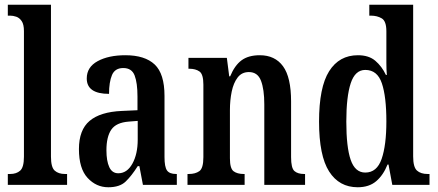

<svg xmlns="http://www.w3.org/2000/svg" viewBox="-20 -780 1846 810"><path d="M13 0V-46H23Q49 -46 65 -60Q81 -74 81 -119V-649Q81 -677 71.5 -691Q62 -705 48.5 -709.5Q35 -714 23 -714H13V-760H195V-119Q195 -74 211 -60Q227 -46 254 -46H263V0Z M437 10Q386 10 349.5 -29.5Q313 -69 313 -151Q313 -232 358 -270Q403 -308 494 -312L560 -315V-373Q560 -430 548 -461.5Q536 -493 500 -493Q465 -493 452.5 -463.5Q440 -434 440 -384Q346 -384 346 -449Q346 -497 392 -522Q438 -547 509 -547Q591 -547 632.5 -508Q674 -469 674 -375V-117Q674 -76 684.5 -61Q695 -46 723 -46H726V0H583L568 -79H561Q535 -38 510 -14Q485 10 437 10ZM479 -49Q516 -49 538.5 -89.5Q561 -130 561 -191V-270L523 -267Q470 -263 449.5 -233Q429 -203 429 -146Q429 -101 441 -75Q453 -49 479 -49Z M771 0V-46H777Q804 -46 821 -58Q838 -70 838 -117V-423Q838 -467 821.5 -478.5Q805 -490 779 -490H775V-536H937L947 -458H951Q970 -504 999 -525.5Q1028 -547 1076 -547Q1140 -547 1174 -500.5Q1208 -454 1208 -352V-117Q1208 -71 1222 -58.5Q1236 -46 1263 -46H1267V0H1095V-340Q1095 -403 1081 -439.5Q1067 -476 1030 -476Q1000 -476 982.5 -453Q965 -430 957.5 -393.5Q950 -357 950 -316V-112Q950 -69 965.5 -57.5Q981 -46 1008 -46H1012V0Z M1489 10Q1411 10 1368.5 -56.5Q1326 -123 1326 -267Q1326 -412 1368.5 -479.5Q1411 -547 1490 -547Q1536 -547 1563.5 -523.5Q1591 -500 1608 -464H1612Q1610 -487 1610 -515Q1610 -543 1610 -572V-648Q1610 -691 1590.5 -702.5Q1571 -714 1545 -714H1538V-760H1723V-120Q1723 -75 1739 -60.5Q1755 -46 1784 -46H1792V0H1635L1619 -86H1615Q1597 -41 1567 -15.5Q1537 10 1489 10ZM1521 -52Q1570 -52 1590 -109.5Q1610 -167 1610 -268Q1610 -372 1591 -428.5Q1572 -485 1521 -485Q1478 -485 1459.5 -428.5Q1441 -372 1441 -267Q1441 -159 1459.5 -105.5Q1478 -52 1521 -52Z"/></svg>

Font: Noto Serif Bengali ExtraCondensed SemiBold
Style: Regular
Weight: 600
Width: 2
Designer: Juan Bruce, Universal Thirst, Indian Type Foundry and the Monotype Design Team.
Foundry: Monotype Imaging Inc.
Version: Version 2.003; ttfautohint (v1.8.4.7-5d5b)